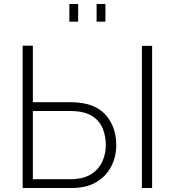

<svg xmlns="http://www.w3.org/2000/svg" viewBox="-20 -938 872 958"><path d="M93 0V-710H144V-428H333Q448 -428 504 -368Q560 -308 560 -214Q560 -156 535 -107.5Q510 -59 461 -29.5Q412 0 338 0ZM688 0V-709H739V0ZM144 -44H332Q395 -44 434 -68.5Q473 -93 490.5 -132Q508 -171 508 -214Q508 -258 492.5 -297Q477 -336 438 -360Q399 -384 330 -384H144ZM326 -830V-918H370V-830ZM462 -830V-918H506V-830Z"/></svg>

Font: Raleway Light
Style: Regular
Weight: 300
Designer: Matt McInerney, Pablo Impallari, Rodrigo Fuenzalida
Foundry: Matt McInerney, Pablo Impallari, Rodrigo Fuenzalida
Version: Version 4.026